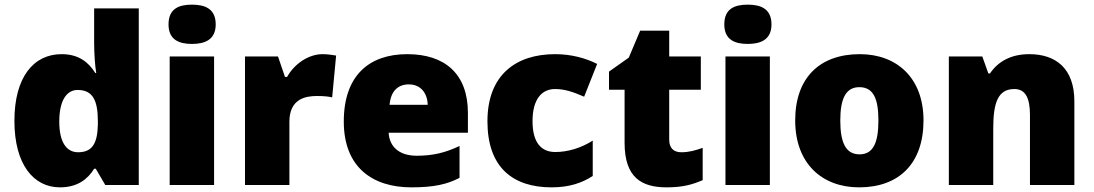

<svg xmlns="http://www.w3.org/2000/svg" viewBox="-20 -796 4706 826"><path d="M238 10C314 10 358 -26 385 -70H392L433 0H577V-760H385V-612C385 -565 389 -510 394 -482H390C361 -528 319 -563 245 -563C125 -563 42 -465 42 -276C42 -89 124 10 238 10ZM316 -141C268 -141 235 -181 235 -273C235 -366 268 -409 314 -409C381 -409 401 -361 401 -274V-259C399 -179 377 -141 316 -141Z M806 -776C750 -776 705 -759 705 -691C705 -625 750 -607 806 -607C861 -607 908 -625 908 -691C908 -759 861 -776 806 -776ZM901 -553H710V0H901Z M1368 -563C1305 -563 1245 -519 1215 -465H1206L1176 -553H1034V0H1225V-272C1225 -372 1296 -383 1344 -383C1379 -383 1396 -380 1409 -377L1426 -557C1415 -559 1389 -563 1368 -563Z M1732 -563C1569 -563 1459 -472 1459 -273C1459 -76 1583 10 1750 10C1846 10 1904 -3 1957 -31V-168C1896 -139 1842 -126 1773 -126C1695 -126 1655 -167 1652 -225H1993V-310C1993 -479 1893 -563 1732 -563ZM1739 -433C1791 -433 1819 -394 1820 -345H1656C1661 -406 1694 -433 1739 -433Z M2353 10C2429 10 2484 -9 2530 -39V-191C2481 -160 2424 -142 2369 -142C2311 -142 2271 -179 2271 -275C2271 -368 2310 -413 2368 -413C2410 -413 2447 -400 2493 -380L2549 -521C2497 -547 2436 -563 2368 -563C2201 -563 2077 -475 2077 -274C2077 -77 2185 10 2353 10Z M2911 -141C2878 -141 2859 -159 2859 -195V-410H2995V-553H2859V-664H2734L2685 -548L2600 -488V-410H2667V-182C2667 -32 2740 10 2848 10C2920 10 2961 -3 3003 -21V-160C2972 -149 2945 -141 2911 -141Z M3197 -776C3141 -776 3096 -759 3096 -691C3096 -625 3141 -607 3197 -607C3252 -607 3299 -625 3299 -691C3299 -759 3252 -776 3197 -776ZM3292 -553H3101V0H3292Z M3953 -278C3953 -461 3838 -563 3679 -563C3506 -563 3401 -461 3401 -278C3401 -93 3516 10 3676 10C3848 10 3953 -93 3953 -278ZM3595 -278C3595 -372 3619 -421 3677 -421C3737 -421 3759 -372 3759 -278C3759 -183 3737 -132 3678 -132C3618 -132 3595 -183 3595 -278Z M4408 -563C4330 -563 4274 -532 4239 -480H4232L4206 -553H4062V0H4253V-242C4253 -352 4272 -413 4344 -413C4391 -413 4411 -375 4411 -302V0H4602V-360C4602 -502 4522 -563 4408 -563Z"/></svg>

Font: Noto Sans Gurmukhi Black
Style: Regular
Weight: 900
Designer: Jelle Bosma - Monotype Design Team
Foundry: Monotype Imaging Inc.
Version: Version 2.004